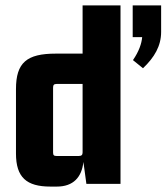

<svg xmlns="http://www.w3.org/2000/svg" viewBox="-20 -679 617 709"><path d="M285 -659V-481H186C79 -481 39 -448 39 -350V-112C39 -24 78 10 166 10H190C251 10 282 -25 288 -81L299 0H425V-659ZM285 -116C285 -107 281 -103 271 -103H189C179 -103 176 -106 176 -116V-355C176 -365 179 -369 189 -369H285ZM508 -427C550 -467 575 -509 575 -561V-659H470V-542H505C503 -518 493 -489 471 -457Z"/></svg>

Font: Gemini
Style: Regular
Weight: 700
Designer: Pushpananda Ekanayake, Sol Matas, Kosala Senevirathne
Foundry: Mooniak
Version: Version 1.000;PS 1.0;hotconv 1.0.86;makeotf.lib2.5.63406